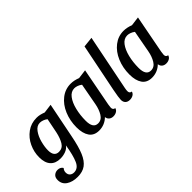

<svg xmlns="http://www.w3.org/2000/svg" viewBox="-87 -1244 1977 1977"><g transform="rotate(-45 901.5 -255.5)"><path d="M180 201Q106 201 58 169Q10 137 10 77Q10 39 32 20.5Q54 2 83 2Q103 2 118.5 10Q134 18 142 33Q123 54 123 81Q123 110 140.5 126Q158 142 186 142Q245 142 274 76.5Q303 11 323 -115Q303 -86 266 -72Q229 -58 188 -58Q117 -58 79 -100Q41 -142 41 -223Q41 -300 74 -370.5Q107 -441 168 -485.5Q229 -530 309 -530Q334 -530 356.5 -525Q379 -520 408 -509L507 -522L431 -141Q406 -12 375 61Q344 134 298 167.5Q252 201 180 201ZM298 -470Q253 -470 220.5 -425.5Q188 -381 172 -319.5Q156 -258 156 -210Q156 -118 226 -118Q278 -118 305.5 -163.5Q333 -209 348 -279L380 -439Q362 -454 339.5 -462Q317 -470 298 -470Z M924 -62Q924 -30 954 -27Q948 -4 927.5 8Q907 20 881 20Q853 20 834.5 5Q816 -10 813 -37Q786 -10 750.5 5Q715 20 674 20Q601 20 566 -30.5Q531 -81 531 -169Q531 -266 566 -349Q601 -432 664 -481Q727 -530 806 -530Q855 -530 909 -509L1009 -522L929 -104Q924 -74 924 -62ZM800 -470Q751 -470 716.5 -424.5Q682 -379 664 -305.5Q646 -232 646 -150Q646 -40 718 -40Q768 -40 797 -87.5Q826 -135 838 -201L882 -439Q863 -454 841 -462Q819 -470 800 -470Z M1165 -62Q1165 -30 1195 -27Q1189 -4 1168.5 8Q1148 20 1122 20Q1090 20 1072 2.5Q1054 -15 1054 -47Q1054 -76 1073 -174L1179 -700L1292 -712L1170 -104Q1165 -77 1165 -62Z M1694 -62Q1694 -30 1724 -27Q1718 -4 1697.5 8Q1677 20 1651 20Q1623 20 1604.5 5Q1586 -10 1583 -37Q1556 -10 1520.5 5Q1485 20 1444 20Q1371 20 1336 -30.5Q1301 -81 1301 -169Q1301 -266 1336 -349Q1371 -432 1434 -481Q1497 -530 1576 -530Q1625 -530 1679 -509L1779 -522L1699 -104Q1694 -74 1694 -62ZM1570 -470Q1521 -470 1486.5 -424.5Q1452 -379 1434 -305.5Q1416 -232 1416 -150Q1416 -40 1488 -40Q1538 -40 1567 -87.5Q1596 -135 1608 -201L1652 -439Q1633 -454 1611 -462Q1589 -470 1570 -470Z"/></g></svg>

Font: Sansita
Style: Italic
Weight: 400
Italic angle: -11°
Designer: Pablo Cosgaya
Foundry: Omnibus-Type
Version: Version 1.006